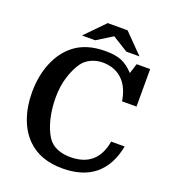

<svg xmlns="http://www.w3.org/2000/svg" viewBox="-158 -1008 1015 1136"><g transform="rotate(20 349.0 -440.0)"><path d="M377 -661Q339 -661 304.5 -645Q270 -629 249 -599Q222 -560 203.5 -501.5Q185 -443 185 -372Q185 -301 200 -239Q215 -177 242 -135Q264 -101 301.5 -85Q339 -69 386 -69Q554 -69 583 -238H668Q619 10 364 10Q226 10 144 -70Q95 -118 69 -191Q43 -264 43 -353Q43 -454 76 -536Q109 -618 169 -667Q245 -730 370 -730Q432 -730 471 -714Q510 -698 548 -657L568 -720H653V-484H562Q548 -572 499.5 -616.5Q451 -661 377 -661ZM568 -769 449 -890H324L206 -769H289L387 -830L485 -769Z"/></g></svg>

Font: Domine
Style: Bold
Weight: 700
Designer: Pablo Impallari, Rodrigo Fuenzalida, Brenda Gallo
Foundry: Pablo Impallari, Rodrigo Fuenzalida, Brenda Gallo
Version: Version 2.000